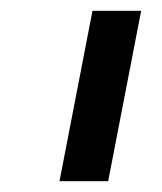

<svg xmlns="http://www.w3.org/2000/svg" viewBox="-20 -619 300 355"><path d="M151 -599H241L180 -284H90Z"/></svg>

Font: Libra Sans Modern
Style: Italic
Weight: 400
Italic angle: -12°
Foundry: Stefan Peev, Context Ltd
Version: Version 1.000